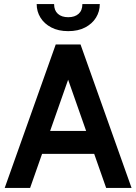

<svg xmlns="http://www.w3.org/2000/svg" viewBox="-20 -917 665 937"><path d="M459 -166H166V-278H459ZM296 -575H329L127 0H3L252 -700H373L622 0H498ZM313 -765Q265 -765 230.5 -783Q196 -801 177.5 -831Q159 -861 159 -897H244Q244 -866 262.5 -849.5Q281 -833 313 -833Q345 -833 363.5 -849.5Q382 -866 382 -897H467Q467 -861 448.5 -831Q430 -801 395.5 -783Q361 -765 313 -765Z"/></svg>

Font: Cabin VF Beta
Style: Regular
Weight: 400
Designer: Pablo Impallari
Foundry: Pablo Impallari. http://www.impallari.com Igino Marini. http://www.ikern.com
Version: Version 2.200